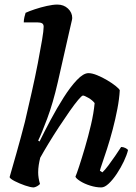

<svg xmlns="http://www.w3.org/2000/svg" viewBox="-20 -820 595 840"><path d="M128 0Q114 0 89.5 -8.5Q65 -17 44.5 -27.5Q24 -38 22 -45Q26 -59 34 -87Q42 -115 52 -150Q62 -185 71.5 -220.5Q81 -256 89 -287Q104 -351 119 -417.5Q134 -484 145.5 -543.5Q157 -603 164 -645Q171 -687 171 -703Q171 -714 164 -718Q157 -722 144 -722H84Q84 -734 87 -746Q90 -758 92 -764Q107 -771 132.5 -779.5Q158 -788 185 -794Q212 -800 231 -800Q259 -800 277.5 -782.5Q296 -765 296 -741Q296 -736 292 -720.5Q288 -705 282 -677L233 -461Q212 -369 186.5 -301Q161 -233 147 -205L153 -201Q174 -244 201.5 -295.5Q229 -347 258.5 -393.5Q288 -440 316.5 -470Q345 -500 367 -500Q383 -500 405 -491Q427 -482 449 -469Q471 -456 486.5 -443.5Q502 -431 504 -425Q502 -388 493.5 -343.5Q485 -299 473 -253.5Q461 -208 448.5 -169.5Q436 -131 427 -105Q418 -79 417 -73L428 -66Q439 -76 454 -96Q469 -116 484 -138Q499 -160 510 -177Q519 -177 528.5 -172.5Q538 -168 540 -163Q535 -142 522 -114.5Q509 -87 491.5 -60.5Q474 -34 456 -17Q438 0 423 0Q400 0 374.5 -8Q349 -16 331 -27.5Q313 -39 310 -47Q315 -58 326.5 -93Q338 -128 352 -175.5Q366 -223 378 -274Q390 -325 394 -369Q384 -382 366.5 -392Q349 -402 343 -402Q338 -402 322 -383Q306 -364 284 -332.5Q262 -301 238 -264.5Q214 -228 192.5 -192.5Q171 -157 156 -130Q152 -114 149.5 -98Q147 -82 147 -66Q147 -42 155 -15Q143 -3 128 0Z"/></svg>

Font: Texturina
Style: Bold Italic
Weight: 700
Italic angle: -11°
Designer: Guillermo Torres Carreño
Foundry: Omnibus-Type
Version: Version 1.002; ttfautohint (v1.8.3)